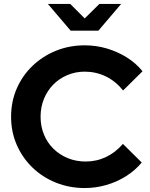

<svg xmlns="http://www.w3.org/2000/svg" viewBox="-20 -940 758 970"><path d="M408 10Q330 10 262 -17.5Q194 -45 143.5 -94Q93 -143 64.5 -208.5Q36 -274 36 -350Q36 -427 64.5 -492.5Q93 -558 144 -607Q195 -656 262.5 -683.5Q330 -711 408 -711Q466 -711 520 -695Q574 -679 620.5 -650Q667 -621 700 -580L602 -483Q564 -530 514.5 -554Q465 -578 408 -578Q361 -578 320 -560.5Q279 -543 249 -512.5Q219 -482 202 -440.5Q185 -399 185 -350Q185 -302 202 -260.5Q219 -219 250 -188.5Q281 -158 322.5 -141Q364 -124 413 -124Q468 -124 516 -147Q564 -170 601 -213L696 -119Q663 -79 617 -50Q571 -21 517.5 -5.5Q464 10 408 10ZM335 -920 408 -847 482 -920H592L477 -785H337L222 -920Z"/></svg>

Font: Red Hat Display ExtraBold
Style: Regular
Weight: 800
Designer: Pentagram, MCKL
Foundry: Pentagram, MCKL
Version: Version 1.023